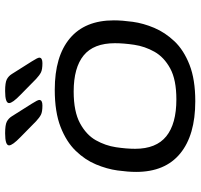

<svg xmlns="http://www.w3.org/2000/svg" viewBox="-36 -722 764 731"><g transform="rotate(-90 345.5 -356.0)"><path d="M326 6Q197 6 127 -51.5Q57 -109 57 -219Q57 -250 62.5 -290Q68 -330 85.5 -372Q103 -414 137.5 -449.5Q172 -485 228.5 -507Q285 -529 370 -529Q497 -529 565.5 -471.5Q634 -414 634 -304Q634 -273 628.5 -232.5Q623 -192 605.5 -150.5Q588 -109 554.5 -73.5Q521 -38 465 -16Q409 6 326 6ZM333 -66Q408 -66 451 -89.5Q494 -113 514.5 -149.5Q535 -186 541 -226.5Q547 -267 547 -300Q547 -381 500.5 -419Q454 -457 363 -457Q287 -457 242.5 -433Q198 -409 177.5 -372.5Q157 -336 151 -296Q145 -256 145 -223Q145 -143 192.5 -104.5Q240 -66 333 -66ZM471 -576Q447 -576 436 -581.5Q425 -587 411 -600L350 -660Q319 -690 319 -703Q319 -718 365 -718Q397 -718 409.5 -711.5Q422 -705 430 -692L478 -616Q492 -594 492 -588Q492 -576 471 -576ZM310 -576Q286 -576 275 -581.5Q264 -587 250 -600L189 -660Q158 -690 158 -703Q158 -718 204 -718Q236 -718 248.5 -711.5Q261 -705 269 -692L317 -616Q331 -594 331 -588Q331 -576 310 -576Z"/></g></svg>

Font: Asap Expanded Expanded Regular
Style: Italic
Weight: 400
Width: 7
Italic angle: -6°
Designer: Pablo Cosgaya
Foundry: Omnibus-Type
Version: Version 3.001; ttfautohint (v1.8.4.7-5d5b)